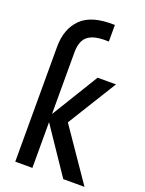

<svg xmlns="http://www.w3.org/2000/svg" viewBox="-148 -859 704 930"><g transform="rotate(20 204.0 -393.5)"><path d="M51.3 0V-591.3Q51.3 -685.5 105.5 -738.5Q159.7 -791.5 278.3 -787.1V-701.7Q222.7 -704.1 192.6 -691.9Q162.6 -679.7 151.1 -655.3Q139.6 -630.9 139.6 -596.7V-278.8L140.6 -279.3L287.1 -518.6H381.8L225.6 -266.1L408.2 0H298.8L139.6 -235.8V0Z"/></g></svg>

Font: Voltaire
Style: Regular
Weight: 400
Designer: Yvonne Schüttler, Eben Sorkin, Emma Marichal
Foundry: Sorkin Type Co.
Version: Version 1.010; ttfautohint (v1.8.4.7-5d5b)